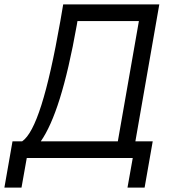

<svg xmlns="http://www.w3.org/2000/svg" viewBox="-73 -720 779 875"><path d="M-53 135H25L49 0H532L508 135H586L623 -76H544L653 -700H215L202 -624C144 -294 88 -117 28 -76H-16ZM113 -76C174 -164 228 -330 277 -606L280 -624H560L464 -76Z"/></svg>

Font: Fixel Display
Style: Italic
Weight: 400
Italic angle: -10°
Designer: AlfaBravo + MacPaw
Foundry: Kyrylo Tkachov, Marchela Mozhyna, Serhii Makarenko, Maria Weinstein, Zakhar Kryvoshyya
Version: Version 1.210;Glyphs 3.2 (3217)